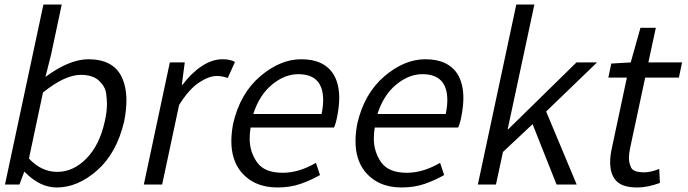

<svg xmlns="http://www.w3.org/2000/svg" viewBox="-20 -816 3043 849"><path d="M231 13Q156 13 89 -56H87L66 0H2L172 -796H253L206 -575L181 -476Q287 -554 371 -554Q477 -554 516 -480Q539 -435 539 -372Q539 -329 529 -279Q496 -139 410 -63Q324 13 231 13ZM233 -56Q304 -56 362 -115Q420 -174 443 -278Q453 -321 453 -357Q453 -372 449.5 -402Q446 -432 418.5 -458.5Q391 -485 337 -485Q267 -485 170 -407L108 -115Q163 -56 233 -56Z M697 0H616L731 -540H797L784 -441H787Q826 -493 872 -523.5Q918 -554 964 -554Q999 -554 1019 -542L987 -471Q963 -480 938 -480Q904 -480 860 -451Q816 -422 772 -352Z M1207 13Q1100 13 1042 -61Q1003 -113 1003 -192Q1003 -228 1011 -270Q1042 -403 1130.5 -478.5Q1219 -554 1312 -554Q1413 -554 1455 -487Q1480 -445 1480 -383Q1480 -346 1471 -301Q1466 -273 1457 -252H1088Q1084 -226 1084 -203Q1084 -145 1116.5 -98.5Q1149 -52 1230 -52Q1302 -52 1377 -96L1395 -42Q1355 -19 1309 -3Q1263 13 1207 13ZM1402 -312Q1409 -346 1409 -373Q1409 -488 1299 -488Q1239 -488 1183 -442Q1127 -396 1100 -312Z M1756 13Q1649 13 1591 -61Q1552 -113 1552 -192Q1552 -228 1560 -270Q1591 -403 1679.5 -478.5Q1768 -554 1861 -554Q1962 -554 2004 -487Q2029 -445 2029 -383Q2029 -346 2020 -301Q2015 -273 2006 -252H1637Q1633 -226 1633 -203Q1633 -145 1665.5 -98.5Q1698 -52 1779 -52Q1851 -52 1926 -96L1944 -42Q1904 -19 1858 -3Q1812 13 1756 13ZM1951 -312Q1958 -346 1958 -373Q1958 -488 1848 -488Q1788 -488 1732 -442Q1676 -396 1649 -312Z M2530 0H2441L2335 -267L2204 -144L2173 0H2093L2263 -796H2343L2225 -245H2228L2529 -540H2620L2395 -323Z M2798 13Q2741 13 2713 -9Q2678 -37 2678 -99Q2678 -128 2686 -163L2752 -473H2670L2683 -535L2769 -540L2812 -693H2880L2847 -540H2996L2982 -473H2833L2766 -160Q2761 -136 2761 -117Q2761 -97 2770.5 -75.5Q2780 -54 2829 -54Q2858 -54 2895 -69L2898 -7Q2843 13 2798 13Z"/></svg>

Font: l_WÎeÑOS 300W
Style: Regular
Weight: 300
Designer: R?O
Version: Version 2.00 June 21, 2023